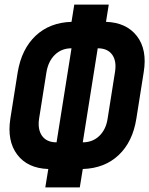

<svg xmlns="http://www.w3.org/2000/svg" viewBox="-20 -790 649 835"><path d="M177 25 190 -55Q100 -58 55 -117.5Q10 -177 25 -274L57 -476Q74 -577 135 -634.5Q196 -692 291 -695L303 -770H453L441 -695Q530 -692 575.5 -633Q621 -574 605 -476L573 -274Q557 -173 496 -115.5Q435 -58 340 -55L327 25ZM226 -171 291 -580Q248 -580 219 -552Q190 -524 182 -476L150 -274Q143 -227 163 -199Q183 -171 226 -171ZM340 -171Q383 -171 412 -199Q441 -227 448 -274L480 -476Q488 -524 468 -552Q448 -580 405 -580Z"/></svg>

Font: JetBrains Mono NL ExtraBold
Style: Italic
Weight: 800
Italic angle: -9°
Monospace: yes
Designer: Philipp Nurullin, Konstantin Bulenkov
Foundry: JetBrains
Version: Version 2.305; ttfautohint (v1.8.4.7-5d5b)